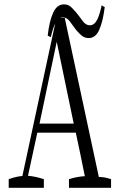

<svg xmlns="http://www.w3.org/2000/svg" viewBox="-20 -894 563 904"><path d="M304.7 -50.3Q341.8 -62.5 379.4 -64.5Q357.9 -171.9 336.9 -269.5Q336.9 -269.5 155.8 -269.5Q134.3 -172.9 111.8 -66.4Q149.9 -63 186.5 -50.3Q186.5 -35.2 186.5 -9.8Q186.5 -9.8 21 -9.8Q21 -35.2 21 -50.3Q53.2 -62.5 85.4 -65.4Q167 -442.9 245.6 -810.1Q245.6 -810.1 284.7 -810.1Q363.8 -440.4 445.3 -61Q474.1 -60.5 502.9 -50.3Q502.9 -35.2 502.9 -9.8Q502.9 -9.8 304.7 -9.8Q304.7 -35.2 304.7 -50.3ZM327.1 -312 247.1 -697.3 166 -312ZM402.8 -774.9Q424.8 -774.9 438.5 -803.2Q450.2 -827.6 458.5 -868.7Q458.5 -868.7 473.1 -860.4Q464.8 -793.5 447.3 -753.9Q430.2 -714.8 397.9 -714.8Q378.4 -714.8 364.7 -726.3Q351.1 -737.8 338.4 -752.9Q324.2 -772 310.5 -791Q295.4 -812.5 275.4 -812.5Q253.9 -812.5 240.2 -784.2Q228.5 -759.8 219.2 -719.2Q219.2 -719.2 204.6 -726.1Q211.9 -793.5 230 -833.5Q248 -873.5 281.2 -873.5Q300.3 -873.5 313.5 -861.8Q335.9 -841.8 368.7 -795.9Q383.8 -774.9 402.8 -774.9Z"/></svg>

Font: Scarab Serif
Style: Light
Weight: 300
Designer: John Roberts
Foundry: Scarab
Version: 1.0